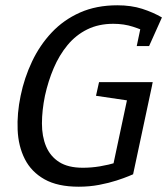

<svg xmlns="http://www.w3.org/2000/svg" viewBox="-20 -696 632 726"><path d="M408.5 -606Q353 -606 309.9 -584.8Q266.8 -563.5 235.4 -525.5Q204 -487.5 183.1 -438.5Q162.2 -389.5 150 -334Q138.7 -278.7 138.6 -229.4Q138.5 -180.2 154.3 -142.4Q170.2 -104.7 203.9 -83.2Q237.7 -61.7 293.2 -61.7Q325.5 -61.7 357.5 -67Q389.5 -72.3 423.5 -82.3L483.3 -37Q483.3 -37 466.7 -30Q450 -23 420.9 -13.5Q391.8 -4 355 3Q318.2 10 277.7 10Q198.2 10 148.3 -18Q98.5 -46 73.9 -94.5Q49.3 -143 46.7 -205Q44 -267 58 -334Q72 -402 101.2 -463.5Q130.3 -525 175.4 -573Q220.5 -621 282.3 -648.5Q344.2 -676 423.7 -676Q476 -676 517.6 -662.7Q559.2 -649.3 592.3 -630L550.2 -568Q517.2 -583.8 483 -594.9Q448.8 -606 408.5 -606ZM408 -72.3 472.2 -373.8H555.2L483.3 -37ZM354.5 -385.5H557.5L540.2 -304.7L343 -333.8ZM497 -521.7 519.8 -630H592.3L543.7 -521.7Z"/></svg>

Font: Epunda Slab Light
Style: Italic
Weight: 300
Italic angle: -12°
Designer: Simon Atzbach
Foundry: typofactur
Version: Version 1.102